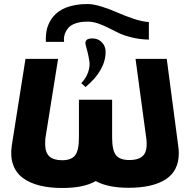

<svg xmlns="http://www.w3.org/2000/svg" viewBox="-20 -916 936 949"><path d="M38.1 -195.8 106 -625H267.1L204.1 -231Q203.1 -222.2 203.1 -206.1Q203.1 -162.1 223.9 -143.1Q244.6 -124 287.1 -124Q333 -124 351.6 -148.7Q370.1 -173.3 370.1 -235.8V-422.9H534.2V-235.8Q534.2 -173.3 553.2 -149.2Q572.3 -125 619.1 -125Q668.9 -125 689.7 -149.4Q710.4 -173.8 703.1 -231.9L649.9 -625H804.2L860.8 -195.8Q863.8 -175.8 863.8 -159.2Q863.8 -71.3 798.8 -29.5Q733.9 12.2 615.2 12.2Q513.7 12.2 453.1 -21Q394.5 13.2 287.1 13.2Q225.1 13.2 176.8 1.2Q128.4 -10.7 94.2 -35.4Q60.1 -60.1 45.2 -100.8Q30.3 -141.6 38.1 -195.8ZM207 -709Q206.5 -715.8 206.3 -723.4Q206.1 -731 207.3 -743.7Q208.5 -756.3 210.9 -768.3Q213.4 -780.3 219.5 -794.7Q225.6 -809.1 233.9 -821.8Q242.2 -834.5 255.9 -847.2Q269.5 -859.9 286.6 -869.4Q303.7 -878.9 328.4 -885.7Q353 -892.6 381.8 -895Q391.6 -896 414.1 -896Q442.9 -896 484.4 -882.8Q525.9 -869.6 561.8 -853.5Q597.7 -837.4 641.1 -823Q684.6 -808.6 715.8 -807.1V-720.2Q672.4 -721.2 633.5 -730.5Q594.7 -739.7 567.1 -752.7Q539.6 -765.6 514.9 -778.6Q490.2 -791.5 464.1 -800.3Q438 -809.1 413.1 -809.1Q377.9 -809.1 353 -800.3Q328.1 -791.5 316.7 -776.9Q305.2 -762.2 300.5 -748.8Q295.9 -735.4 295.9 -721.2Q295.9 -712.9 296.9 -709ZM381.8 -504.9Q406.2 -530.8 415.8 -559.8Q425.3 -588.9 421.9 -612.1Q418.5 -635.3 413.1 -657.2Q407.7 -679.2 403.6 -693.8Q399.4 -708.5 407 -717.3Q414.6 -726.1 437 -726.1Q464.8 -726.1 483.4 -707Q502 -688 502 -660.2Q502 -568.4 402.8 -485.8Z"/></svg>

Font: Hussar Preview
Style: Bold
Weight: 700
Foundry: Cannot Into Space Fonts, PlusOne Fonts
Version: Version 2.29RC2 "Millennial"